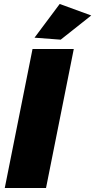

<svg xmlns="http://www.w3.org/2000/svg" viewBox="-20 -948 480 968"><path d="M281 -928 440 -870 286 -748 154 -758ZM352 -701 212 0H4L144 -701Z"/></svg>

Font: TypoPRO Montserrat
Style: Italic
Weight: 800
Italic angle: -11.3°
Designer: Julieta Ulanovsky
Foundry: Julieta Ulanovsky
Version: Version 6.001